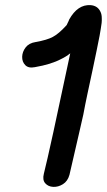

<svg xmlns="http://www.w3.org/2000/svg" viewBox="-20 -734 417 749"><path d="M251 -52Q259 -87 269 -130Q279 -173 288.5 -214.5Q298 -256 305 -287Q312 -325 321.5 -369.5Q331 -414 340.5 -458Q350 -502 357 -537Q372 -610 373 -621Q378 -647 377 -663Q377 -678 372 -688Q361 -712 333 -714Q283 -717 250 -658Q248 -652 244 -644.5Q240 -637 240 -636L239 -635Q209 -602 186 -590Q164 -578 119 -570Q93 -566 80 -549Q67 -532 66.5 -512.5Q66 -493 78.5 -480Q91 -467 116 -472Q180 -483 219 -504Q238 -513 254 -526Q174 -147 151 -56Q145 -32 156.5 -19Q168 -6 187.5 -5Q207 -4 225.5 -15.5Q244 -27 251 -52Z"/></svg>

Font: Balsamiq Sans
Style: Italic
Weight: 400
Italic angle: -12°
Designer: Michael Angeles
Foundry: Balsamiq SRL
Version: Version 1.020; ttfautohint (v1.8.4.7-5d5b);gftools[0.9.26]